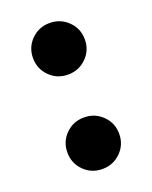

<svg xmlns="http://www.w3.org/2000/svg" viewBox="-105 -570 509 641"><g transform="rotate(-20 149.0 -249.5)"><path d="M148.9 9.8Q110.4 9.8 83.7 -16.8Q57.1 -43.5 57.1 -82Q57.1 -120.1 83.7 -146.7Q110.4 -173.3 148.9 -173.3Q187.5 -173.3 214.4 -146.7Q241.2 -120.1 241.2 -82Q241.2 -43.5 214.4 -16.8Q187.5 9.8 148.9 9.8ZM148.9 -325.7Q110.4 -325.7 83.7 -352.3Q57.1 -378.9 57.1 -417.5Q57.1 -455.6 83.7 -482.2Q110.4 -508.8 148.9 -508.8Q187.5 -508.8 214.4 -482.2Q241.2 -455.6 241.2 -417.5Q241.2 -378.9 214.4 -352.3Q187.5 -325.7 148.9 -325.7Z"/></g></svg>

Font: Inter 24pt ExtraBold
Style: Regular
Weight: 800
Designer: Rasmus Andersson
Foundry: rsms
Version: Version 4.001;git-66647c0bb